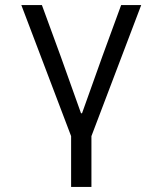

<svg xmlns="http://www.w3.org/2000/svg" viewBox="-20 -536 640 756"><path d="M260 200H340V0L536 -516H457L383 -314L303 -90H299L219 -314L145 -516H64L260 0Z"/></svg>

Font: IBM Plex Mono
Style: Regular
Weight: 400
Monospace: yes
Designer: Mike Abbink, Paul van der Laan, Pieter van Rosmalen
Foundry: Bold Monday
Version: Version 2.004